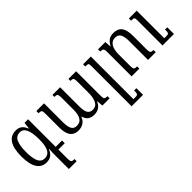

<svg xmlns="http://www.w3.org/2000/svg" viewBox="44 -1232 2205 2205"><g transform="rotate(-45 1146.5 -129.5)"><path d="M348 -492H406V-44H509V0H406V140Q406 171 410 185.5Q414 200 425 204Q436 208 460 208V243H333V40Q333 3 333.5 -25.5Q334 -54 337 -81H333Q314 -36 285 -13Q256 10 206 10Q132 10 90.5 -52.5Q49 -115 49 -245Q49 -373 91 -437.5Q133 -502 213 -502Q259 -502 288 -480Q317 -458 334 -413H339ZM227 -38Q257 -38 281 -55Q305 -72 319.5 -117Q334 -162 334 -244Q334 -346 309 -400Q284 -454 232 -454Q172 -454 147.5 -399Q123 -344 123 -244Q123 -143 146.5 -90.5Q170 -38 227 -38Z M1061 -492H1186V-105Q1186 -74 1189 -59Q1192 -44 1203 -39.5Q1214 -35 1238 -35V0H1121L1114 -77H1111Q1075 10 982 10Q932 10 903 -13Q874 -36 862 -80H859Q841 -33 806 -11.5Q771 10 725 10Q659 10 625.5 -34.5Q592 -79 592 -173V-389Q592 -420 589 -434Q586 -448 575 -452Q564 -456 540 -456V-492H665V-183Q665 -113 684 -77.5Q703 -42 749 -42Q806 -42 829.5 -85Q853 -128 853 -196V-390Q853 -421 849.5 -436Q846 -451 835 -455.5Q824 -460 801 -460V-492H926V-183Q926 -109 945 -76Q964 -43 1009 -43Q1064 -43 1088 -90.5Q1112 -138 1112 -210V-390Q1112 -421 1109 -436Q1106 -451 1095 -455.5Q1084 -460 1061 -460Z M1538 135V243H1352V-411Q1352 -441 1345 -448.5Q1338 -456 1311 -456H1299V-492H1425V200H1455Q1475 200 1485 196Q1495 192 1498 178.5Q1501 165 1501 135Z M1987 -36V0H1862V-307Q1862 -375 1843 -412Q1824 -449 1775 -449Q1723 -449 1695.5 -405.5Q1668 -362 1668 -280V-105Q1668 -73 1671.5 -58.5Q1675 -44 1686.5 -40Q1698 -36 1721 -36V0H1595V-388Q1595 -418 1591 -432.5Q1587 -447 1576 -451.5Q1565 -456 1542 -456V-492H1660L1666 -415H1669Q1691 -458 1720.5 -479.5Q1750 -501 1799 -501Q1869 -501 1902.5 -456.5Q1936 -412 1936 -317V-107Q1936 -75 1939.5 -60Q1943 -45 1954 -40.5Q1965 -36 1987 -36ZM2283 -109V0H2097V-411Q2097 -441 2089.5 -448.5Q2082 -456 2055 -456H2043V-492H2170V-44H2202Q2222 -44 2231.5 -47.5Q2241 -51 2244 -64.5Q2247 -78 2247 -109Z"/></g></svg>

Font: Noto Serif Armenian Condensed
Style: Regular
Weight: 400
Width: 3
Designer: Monotype Design Team
Foundry: Monotype Imaging Inc.
Version: Version 2.008; ttfautohint (v1.8.4.7-5d5b)